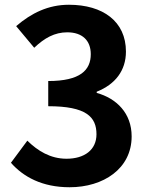

<svg xmlns="http://www.w3.org/2000/svg" viewBox="-20 -774 630 808"><path d="M273 14C415 14 534 -64 534 -200C534 -298 470 -360 387 -383V-388C465 -419 510 -477 510 -557C510 -684 413 -754 270 -754C183 -754 112 -719 48 -664L124 -573C167 -614 210 -638 263 -638C326 -638 362 -604 362 -546C362 -479 318 -433 183 -433V-327C343 -327 386 -282 386 -209C386 -143 335 -106 260 -106C192 -106 139 -139 95 -182L26 -89C78 -30 157 14 273 14Z"/></svg>

Font: Noto Sans JP
Style: Bold
Weight: 700
Designer: Ryoko NISHIZUKA 西塚涼子 (kana, bopomofo & ideographs); Paul D. Hunt (Latin, Greek & Cyrillic); Sandoll Communications 산돌커뮤니
Foundry: Adobe
Version: Version 2.004;hotconv 1.0.118;makeotfexe 2.5.65603